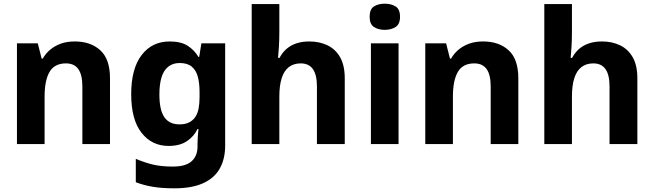

<svg xmlns="http://www.w3.org/2000/svg" viewBox="-20 -782 3548 1042"><path d="M386 -557Q472 -557 524.5 -509Q577 -461 577 -357V0H427V-313Q427 -376 405 -407Q383 -438 338 -438Q276 -438 249 -392Q222 -346 222 -257V0H72V-547H185L206 -464H212Q228 -492 252.5 -512.5Q277 -533 310 -545Q343 -557 386 -557Z M901 -557Q963 -557 999.5 -533Q1036 -509 1057 -473H1061L1073 -547H1202V7Q1202 81 1172.5 133Q1143 185 1082 212.5Q1021 240 926 240Q860 240 811 232Q762 224 717 207V80Q764 100 809.5 111Q855 122 918 122Q988 122 1020 93Q1052 64 1052 13V-5Q1052 -22 1053.5 -41Q1055 -60 1057 -82H1052Q1033 -42 994.5 -16Q956 10 895 10Q804 10 748 -61.5Q692 -133 692 -271Q692 -409 748.5 -483Q805 -557 901 -557ZM955 -440Q918 -440 893 -420Q868 -400 856.5 -362Q845 -324 845 -269Q845 -185 872 -146Q899 -107 954 -107Q986 -107 1007 -118Q1028 -129 1040.5 -148Q1053 -167 1058 -194Q1063 -221 1063 -254V-283Q1063 -331 1053.5 -366Q1044 -401 1020.5 -420.5Q997 -440 955 -440Z M1496 -613Q1496 -562 1493.5 -526Q1491 -490 1489 -468H1497Q1513 -498 1536 -517.5Q1559 -537 1589.5 -547Q1620 -557 1659 -557Q1714 -557 1757.5 -536Q1801 -515 1826 -471Q1851 -427 1851 -357V0H1700V-313Q1700 -376 1678 -407Q1656 -438 1612 -438Q1573 -438 1547 -417.5Q1521 -397 1508.5 -357Q1496 -317 1496 -258V0H1346V-760H1496Z M2143 -547V0H1993V-547ZM2068 -762Q2103 -762 2127 -747Q2151 -732 2151 -691Q2151 -651 2127 -635.5Q2103 -620 2068 -620Q2033 -620 2009.5 -635.5Q1986 -651 1986 -691Q1986 -732 2009.5 -747Q2033 -762 2068 -762Z M2602 -557Q2688 -557 2740.5 -509Q2793 -461 2793 -357V0H2643V-313Q2643 -376 2621 -407Q2599 -438 2554 -438Q2492 -438 2465 -392Q2438 -346 2438 -257V0H2288V-547H2401L2422 -464H2428Q2444 -492 2468.5 -512.5Q2493 -533 2526 -545Q2559 -557 2602 -557Z M3084 -613Q3084 -562 3081.5 -526Q3079 -490 3077 -468H3085Q3101 -498 3124 -517.5Q3147 -537 3177.5 -547Q3208 -557 3247 -557Q3302 -557 3345.5 -536Q3389 -515 3414 -471Q3439 -427 3439 -357V0H3288V-313Q3288 -376 3266 -407Q3244 -438 3200 -438Q3161 -438 3135 -417.5Q3109 -397 3096.5 -357Q3084 -317 3084 -258V0H2934V-760H3084Z"/></svg>

Font: Noto Sans Hebrew Thin
Style: Bold
Weight: 700
Version: Version 3.001